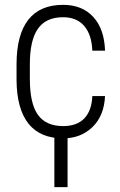

<svg xmlns="http://www.w3.org/2000/svg" viewBox="-20 -558 494 788"><path d="M239.3 -40.5Q295.9 -40.5 326.2 -72.3Q356.4 -104 358.9 -163.6H411.1Q407.2 -82.5 359.4 -36.4Q311.5 9.8 239.3 9.8Q145 9.8 96.9 -50.5Q48.8 -110.8 47.9 -229.5V-293.9Q47.9 -415 95.9 -476.6Q144 -538.1 238.8 -538.1Q317.4 -538.1 362.8 -488.5Q408.2 -439 411.1 -350.1H358.9Q356.4 -415.5 325.7 -451.4Q294.9 -487.3 238.8 -487.3Q168.5 -487.3 135.5 -439.9Q102.5 -392.6 102.5 -294.4V-234.4Q102.5 -132.8 135.7 -86.7Q168.9 -40.5 239.3 -40.5ZM257.3 210H203.1V-24.4H257.3Z"/></svg>

Font: Roboto Condensed Light
Style: Regular
Weight: 300
Designer: Google
Version: Version 2.134; 2016